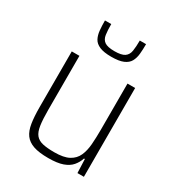

<svg xmlns="http://www.w3.org/2000/svg" viewBox="-175 -837 881 955"><g transform="rotate(30 265.0 -359.0)"><path d="M245 8Q192 8 160 -3Q128 -14 111 -37Q94 -60 88 -98Q82 -136 82 -190V-510H126V-199Q126 -145 131 -111.5Q136 -78 150 -61Q164 -44 190 -38Q216 -32 257 -32Q311 -32 340.5 -48Q370 -64 383 -93Q396 -122 399 -161Q402 -200 402 -246V-510H446V0H409L406 -79H401Q393 -54 376 -34Q359 -14 328 -3Q297 8 245 8ZM265 -585Q222 -585 197.5 -595.5Q173 -606 163 -625Q153 -644 150.5 -669.5Q148 -695 148 -726H184Q184 -690 187.5 -665.5Q191 -641 208 -629Q225 -617 265 -617Q305 -617 322.5 -629Q340 -641 344 -665.5Q348 -690 348 -726H384Q384 -695 381.5 -669.5Q379 -644 368.5 -625Q358 -606 333.5 -595.5Q309 -585 265 -585Z"/></g></svg>

Font: Saira SemiCondensed ExtraLight
Style: Regular
Weight: 250
Width: 4
Designer: Hector Gatti with collaboration of the Omnibus-Type team
Foundry: Omnibus-Type
Version: Version 1.101